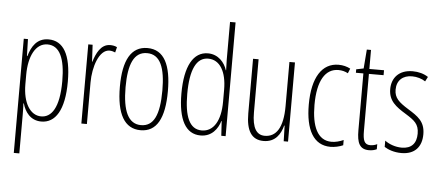

<svg xmlns="http://www.w3.org/2000/svg" viewBox="-60 -902 2927 1278"><g transform="rotate(5 1404.0 -263.0)"><path d="M235 -539C158 -539 123 -482 104 -416H101L98 -529H70V234H107V-29C107 -59 106 -85 105 -100H108C123 -46 160 10 234 10C327 10 387 -78 387 -270C387 -451 334 -539 235 -539ZM231 -505C313 -505 350 -421 350 -270C350 -89 297 -24 230 -24C157 -24 107 -103 107 -228V-291C107 -416 152 -505 231 -505Z M647 -537C584 -537 555 -471 538 -416H536L530 -529H501V0H538V-278C538 -381 576 -500 646 -500C660 -500 675 -495 684 -491L693 -527C678 -535 661 -537 647 -537Z M1056 -265C1056 -437 1009 -539 896 -539C787 -539 735 -444 735 -267C735 -84 790 10 897 10C1004 10 1056 -82 1056 -265ZM773 -267C773 -421 809 -505 896 -505C986 -505 1019 -416 1019 -266C1019 -101 981 -24 897 -24C812 -24 773 -108 773 -267Z M1298 10C1373 10 1412 -45 1428 -98H1430L1436 0H1465V-760H1428V-506C1428 -484 1429 -463 1430 -437H1428C1413 -487 1370 -539 1300 -539C1203 -539 1147 -441 1147 -258C1147 -83 1198 10 1298 10ZM1303 -24C1220 -24 1186 -109 1186 -258C1186 -420 1226 -504 1305 -504C1383 -504 1428 -428 1428 -307V-226C1428 -102 1383 -24 1303 -24Z M1882 -529H1845V-233C1845 -90 1800 -25 1724 -25C1669 -25 1639 -70 1639 -174V-529H1602V-165C1602 -49 1638 10 1719 10C1798 10 1832 -47 1847 -104H1850L1853 0H1882Z M2166 10C2193 10 2226 3 2250 -8V-43C2223 -31 2196 -24 2170 -24C2076 -24 2036 -117 2036 -259C2036 -422 2088 -504 2175 -504C2198 -504 2219 -499 2239 -488L2252 -520C2229 -532 2203 -539 2173 -539C2063 -539 1998 -440 1998 -258C1998 -91 2052 10 2166 10Z M2429 -24C2389 -24 2379 -53 2379 -115V-496H2477V-529H2379V-656H2351L2341 -529L2292 -519V-496H2342V-116C2342 -33 2360 10 2423 10C2444 10 2460 6 2475 -1V-35C2464 -29 2446 -24 2429 -24Z M2775 -127C2775 -213 2726 -244 2660 -285C2596 -325 2565 -352 2565 -407C2565 -470 2606 -505 2667 -505C2699 -505 2733 -495 2756 -479L2772 -510C2744 -529 2707 -539 2668 -539C2575 -539 2529 -481 2529 -408C2529 -329 2579 -293 2646 -252C2705 -215 2737 -193 2737 -128C2737 -63 2704 -26 2639 -26C2597 -26 2555 -41 2526 -63V-21C2551 -5 2590 10 2640 10C2729 10 2775 -43 2775 -127Z"/></g></svg>

Font: Noto Sans Georgian ExtraCondensed ExtraLight
Style: Regular
Weight: 200
Width: 2
Designer: Monotype Design Team, Akaki Razmadze
Foundry: Google LLC
Version: Version 2.005